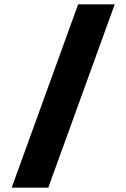

<svg xmlns="http://www.w3.org/2000/svg" viewBox="-20 -744 583 887"><path d="M203 123H34L341 -724H510Z"/></svg>

Font: Noto Sans Syriac Western Black
Style: Regular
Weight: 900
Designer: Patrick Giasson and the Monotype Design Team
Foundry: Monotype Imaging Inc.
Version: Version 3.000; ttfautohint (v1.8.4.7-5d5b)